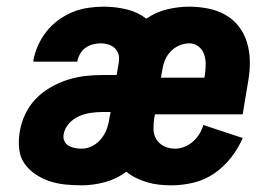

<svg xmlns="http://www.w3.org/2000/svg" viewBox="-20 -548 840 576"><path d="M225 8Q200 8 175.5 5.5Q151 3 128.5 -4.5Q106 -12 86 -25.5Q66 -39 53 -58Q40 -77 37.5 -101.5Q35 -126 39 -151Q43 -178 55 -204Q67 -230 86.5 -250.5Q106 -271 131 -285.5Q156 -300 182.5 -308.5Q209 -317 235.5 -320Q262 -323 289 -323H330L335 -353Q336 -357 336.5 -361Q337 -365 337 -369Q338 -380 334 -389.5Q330 -399 322 -405.5Q314 -412 303.5 -415Q293 -418 282 -418Q271 -418 259 -415Q247 -412 236.5 -404.5Q226 -397 220 -386Q214 -375 212 -364V-363H80V-366Q84 -389 94 -411.5Q104 -434 119.5 -453.5Q135 -473 155.5 -488Q176 -503 198.5 -512Q221 -521 244.5 -524.5Q268 -528 291 -528Q326 -528 359.5 -520Q393 -512 419 -492Q448 -512 481.5 -520Q515 -528 547 -528Q576 -528 604 -522.5Q632 -517 656 -503.5Q680 -490 696.5 -468.5Q713 -447 721 -420.5Q729 -394 729.5 -365.5Q730 -337 725 -307L708 -205H445L443 -195Q440 -177 440.5 -160Q441 -143 449.5 -129.5Q458 -116 473 -109Q488 -102 505 -102Q519 -102 533 -107.5Q547 -113 558.5 -123Q570 -133 578 -146Q586 -159 590 -173L708 -134Q695 -103 673 -75Q651 -47 622.5 -27.5Q594 -8 560.5 0Q527 8 495 8Q476 8 457.5 6Q439 4 422 -1Q405 -6 388.5 -14Q372 -22 359 -33Q330 -11 294.5 -1.5Q259 8 225 8ZM463 -315H593L595 -325Q597 -341 597 -356.5Q597 -372 592 -386Q587 -400 575 -409Q563 -418 548 -418Q532 -418 516.5 -411Q501 -404 490 -391.5Q479 -379 473.5 -364Q468 -349 466 -333ZM225 -102Q242 -102 258 -110.5Q274 -119 285 -133.5Q296 -148 301.5 -164.5Q307 -181 309 -198L312 -212H289Q271 -212 253 -209.5Q235 -207 217.5 -199.5Q200 -192 187 -177.5Q174 -163 171 -145Q169 -134 173 -125Q177 -116 185.5 -111Q194 -106 204.5 -104Q215 -102 225 -102Z"/></svg>

Font: Iosevka Aile Extrabold
Style: Italic
Weight: 800
Italic angle: -9°
Designer: Belleve Invis
Foundry: Belleve Invis
Version: Version 31.1.0; ttfautohint (v1.8.4)